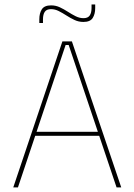

<svg xmlns="http://www.w3.org/2000/svg" viewBox="-20 -820 588 840"><path d="M38 0 253 -639H294.5L510.5 0H490L280.5 -623H267L58.5 0ZM127 -226V-243.5H421V-226ZM345 -724Q324.5 -724 306.2 -732.5Q288 -741 271 -752Q254 -763 237.2 -771.5Q220.5 -780 203 -780Q184 -780 176 -768.5Q168 -757 168 -735V-719.5H152V-735.5Q152 -762 163 -779.2Q174 -796.5 203.5 -796.5Q224 -796.5 242 -788Q260 -779.5 277 -768.5Q294 -757.5 311 -749Q328 -740.5 345.5 -740.5Q364.5 -740.5 372.5 -752.2Q380.5 -764 380.5 -785.5V-800.5H396.5V-784.5Q396.5 -758.5 385.5 -741.2Q374.5 -724 345 -724Z"/></svg>

Font: Anek Gurmukhi Medium Thin
Style: Regular
Weight: 250
Version: Version 1.003